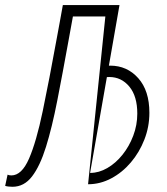

<svg xmlns="http://www.w3.org/2000/svg" viewBox="-42 -713 648 743"><path d="M6.3 9.8Q0.5 9.8 -7.8 9Q-16.1 8.3 -22 6.3L-12.7 -37.1Q-6.8 -34.2 2 -34.2Q42 -34.2 70.3 -99.1Q98.6 -164.1 123.5 -283.7Q148.4 -403.3 178.2 -567.4Q184.1 -599.1 189.9 -630.9Q195.3 -662.1 201.2 -693.4H420.4L379.4 -459Q381.8 -459 384.3 -459Q449.7 -459 492.9 -410.6Q536.1 -362.3 536.1 -276.4Q536.1 -222.7 516.8 -173.1Q497.6 -123.5 464.4 -84.5Q431.2 -45.4 388.4 -22.7Q345.7 0 298.8 0H298.3H298.8L365.7 -649.4H240.2L223.6 -558.1Q200.2 -428.7 179.7 -324Q159.2 -219.2 136 -144.8Q112.8 -70.3 82 -30.3Q51.3 9.8 6.3 9.8ZM306.6 -43.9H307.6Q340.8 -43.9 373.3 -62.7Q405.8 -81.5 431.9 -114Q458 -146.5 473.6 -187.7Q489.3 -229 489.3 -273.4Q489.3 -340.8 458.5 -377.9Q427.7 -415 380.9 -415Q376 -415 371.6 -414.6Z"/></svg>

Font: CaskaydiaCove NFP ExtraLight
Style: Italic
Weight: 200
Italic angle: -10°
Designer: Aaron Bell
Foundry: Saja Typeworks
Version: Version 2111.001; VTT 6.35;Nerd Fonts 3.1.1